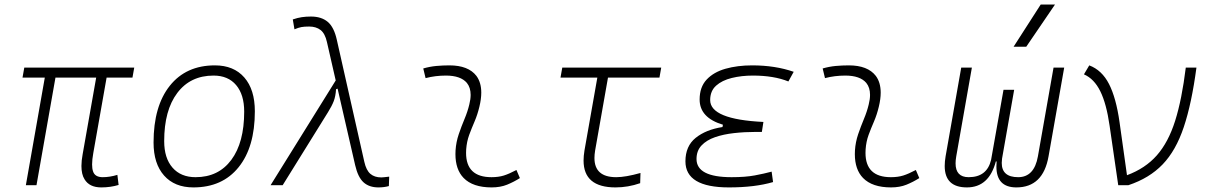

<svg xmlns="http://www.w3.org/2000/svg" viewBox="-20 -815 5313 845"><path d="M425.8 9.8Q373.5 9.8 352.1 -25.9Q338.4 -47.4 338.4 -84.5Q338.4 -107.9 343.8 -136.7L403.3 -473.6H224.1L140.6 0H93.8L177.2 -473.6H79.1L86.9 -517.6H570.8L563 -473.6H449.2L390.6 -141.6Q385.3 -112.3 385.3 -91.3Q385.3 -72.8 389.6 -60.5Q397.9 -35.2 432.1 -35.2Q462.9 -35.2 496.6 -45.4L502 -1Q466.3 9.8 425.8 9.8Z M831.1 9.8Q748.5 9.8 702.1 -42.5Q655.8 -94.7 655.8 -187.5Q655.8 -347.7 727.3 -437.5Q798.8 -527.3 925.8 -527.3Q1008.8 -527.3 1055.2 -474.1Q1101.6 -420.9 1101.6 -325.2Q1101.6 -167.5 1030 -78.9Q958.5 9.8 831.1 9.8ZM840.8 -35.2Q941.4 -35.2 998 -111.3Q1054.7 -187.5 1054.7 -323.7Q1054.7 -398.4 1019.3 -440.4Q983.9 -482.4 919.9 -482.4Q817.9 -482.4 760.3 -406Q702.6 -329.6 702.6 -193.8Q702.6 -119.1 739.3 -77.1Q775.9 -35.2 840.8 -35.2Z M1645.5 9.8Q1604.5 9.8 1579.8 -12.7Q1555.2 -35.2 1543 -88.4L1465.8 -424.8L1459 -422.4Q1457 -391.1 1448.7 -369.6Q1440.4 -348.1 1423.3 -320.8L1224.1 0H1170.9L1457.5 -460.9L1418.9 -629.9Q1410.6 -667.5 1390.9 -682.9Q1371.1 -698.2 1340.8 -698.2Q1318.8 -698.2 1306.2 -695.8Q1293.5 -693.4 1275.9 -686L1268.6 -729.5Q1290 -736.8 1308.6 -739.5Q1327.1 -742.2 1348.6 -742.2Q1394.5 -742.2 1422.4 -718.8Q1450.2 -695.3 1462.4 -639.6L1583.5 -102.5Q1591.8 -65.4 1610.1 -49.8Q1628.4 -34.2 1658.2 -34.2Q1665.5 -34.2 1692.9 -37.6L1691.4 3.9Q1670.4 9.8 1645.5 9.8Z M2252.9 -66.9 2268.1 -31.2Q2241.2 -14.2 2211.7 -2.2Q2182.1 9.8 2143.6 9.8Q2061 9.8 2020.5 -31.7Q1984.4 -68.8 1984.4 -136.7Q1984.4 -144.5 1984.9 -153.3Q1987.3 -189.9 1999 -224.4Q2010.7 -258.8 2024.4 -291.5Q2038.1 -324.2 2045.4 -355Q2051.3 -378.4 2051.3 -397.5Q2051.3 -429.7 2034.7 -450.2Q2007.3 -482.4 1942.4 -482.4Q1896 -482.4 1853 -471.2L1842.8 -513.7Q1871.6 -522 1900.4 -524.7Q1929.2 -527.3 1958 -527.3Q2041 -527.3 2076.7 -481Q2098.1 -452.1 2098.1 -407.2Q2098.1 -379.4 2089.8 -345.2Q2081.5 -310.5 2068.8 -280.8Q2055.7 -250.5 2044.9 -221.2Q2034.2 -191.9 2031.7 -157.7Q2031.2 -149.9 2031.2 -142.1Q2031.2 -35.2 2143.1 -35.2Q2173.8 -35.2 2197.3 -42.5Q2220.7 -49.8 2252.9 -66.9Z M2689 9.8Q2548.3 9.8 2548.3 -108.4Q2548.3 -128.4 2552.2 -152.3L2608.9 -473.6H2446.8L2454.6 -517.6H2890.1L2882.3 -473.6H2655.8L2599.1 -152.3Q2596.2 -134.8 2596.2 -119.6Q2596.2 -35.2 2691.9 -35.2Q2732.9 -35.2 2798.8 -53.7L2797.4 -8.8Q2744.1 9.8 2689 9.8Z M3188 9.8Q2996.6 9.8 2996.6 -105Q2996.6 -171.9 3041.7 -208.3Q3086.9 -244.6 3159.7 -255.9L3161.6 -266.1Q3059.1 -296.9 3059.1 -377Q3059.1 -431.6 3089.8 -464.6Q3120.6 -497.6 3173.1 -512.5Q3225.6 -527.3 3290.5 -527.3Q3391.6 -527.3 3473.1 -499L3449.7 -456.5Q3385.7 -482.4 3293.5 -482.4Q3243.7 -482.4 3200.7 -471.9Q3157.7 -461.4 3131.6 -438Q3105.5 -414.6 3105.5 -374.5Q3105.5 -289.6 3339.8 -278.3L3333 -234.4H3305.2Q3256.8 -234.4 3210.4 -229.2Q3164.1 -224.1 3126.7 -211.2Q3089.4 -198.2 3067.4 -174.8Q3045.4 -151.4 3045.4 -115.2Q3045.4 -35.2 3199.7 -35.2Q3260.3 -35.2 3301.8 -43Q3343.3 -50.8 3376 -59.6L3382.3 -13.7Q3302.2 9.8 3188 9.8Z M4010.7 -66.9 4025.9 -31.2Q3999 -14.2 3969.5 -2.2Q3939.9 9.8 3901.4 9.8Q3818.8 9.8 3778.3 -31.7Q3742.2 -68.8 3742.2 -136.7Q3742.2 -144.5 3742.7 -153.3Q3745.1 -189.9 3756.8 -224.4Q3768.6 -258.8 3782.2 -291.5Q3795.9 -324.2 3803.2 -355Q3809.1 -378.4 3809.1 -397.5Q3809.1 -429.7 3792.5 -450.2Q3765.1 -482.4 3700.2 -482.4Q3653.8 -482.4 3610.8 -471.2L3600.6 -513.7Q3629.4 -522 3658.2 -524.7Q3687 -527.3 3715.8 -527.3Q3798.8 -527.3 3834.5 -481Q3856 -452.1 3856 -407.2Q3856 -379.4 3847.7 -345.2Q3839.4 -310.5 3826.7 -280.8Q3813.5 -250.5 3802.7 -221.2Q3792 -191.9 3789.6 -157.7Q3789.1 -149.9 3789.1 -142.1Q3789.1 -35.2 3900.9 -35.2Q3931.6 -35.2 3955.1 -42.5Q3978.5 -49.8 4010.7 -66.9Z M4453.1 9.8Q4365.2 9.8 4365.2 -82Q4365.2 -92.8 4366.2 -104.5H4362.8Q4332.5 9.8 4235.4 9.8Q4137.7 9.8 4137.7 -84.5Q4137.7 -104 4141.6 -127L4210.4 -517.6H4257.3L4188.5 -127Q4185.5 -109.9 4185.5 -96.2Q4185.5 -35.2 4243.2 -35.2Q4323.7 -35.2 4341.8 -111.3L4396.5 -419.9H4443.4L4390.1 -117.2Q4388.7 -106.9 4388.7 -98.1Q4388.7 -35.2 4460.9 -35.2Q4531.7 -35.2 4547.9 -127L4616.7 -517.6H4663.6L4594.7 -127Q4570.8 9.8 4453.1 9.8ZM4440.9 -609.4 4560.1 -794.9H4623L4496.6 -609.4Z M4901.4 0 4863.3 -262.2Q4849.6 -358.4 4822.5 -413.3Q4795.4 -468.3 4750.5 -487.8L4773.9 -527.3Q4829.6 -506.3 4860.8 -445.3Q4892.1 -384.3 4907.2 -276.9L4939.9 -43.9Q5020.5 -73.7 5071.3 -131.3Q5122.1 -189 5151.9 -283.4Q5181.6 -377.9 5198.7 -517.6H5245.6Q5224.6 -359.4 5189.9 -255.9Q5155.3 -152.3 5096.9 -91.6Q5038.6 -30.8 4946.3 0Z"/></svg>

Font: CaskaydiaCove NF ExtraLight
Style: Italic
Weight: 200
Italic angle: -10°
Designer: Aaron Bell
Foundry: Saja Typeworks
Version: Version 2111.001; VTT 6.35;Nerd Fonts 3.2.1